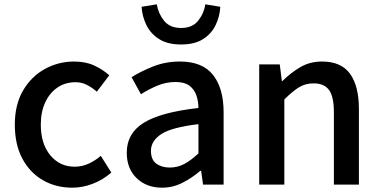

<svg xmlns="http://www.w3.org/2000/svg" viewBox="-20 -846 1745 880"><path d="M311 14.2Q236.3 14.2 176.8 -20Q117.2 -54.2 82.5 -118.9Q47.9 -183.6 47.9 -274.9Q47.9 -366.7 85.7 -431.2Q123.5 -495.6 185.5 -529.8Q247.6 -564 319.8 -564Q372.6 -564 411.9 -545.7Q451.2 -527.3 481 -501L423.8 -425.8Q401.4 -445.3 377.4 -457.3Q353.5 -469.2 326.2 -469.2Q279.3 -469.2 243.4 -444.8Q207.5 -420.4 187.3 -376.7Q167 -333 167 -274.9Q167 -187 210.4 -134.5Q253.9 -82 321.8 -82Q356.4 -82 387 -96.2Q417.5 -110.4 441.9 -131.8L490.2 -55.2Q451.7 -21.5 405 -3.7Q358.4 14.2 311 14.2Z M722.7 14.2Q651.4 14.2 606.2 -29.5Q561 -73.2 561 -146Q561 -235.4 639.6 -283.7Q718.3 -332 889.6 -351.1Q889.2 -382.3 879.9 -409.4Q870.6 -436.5 847.9 -453.4Q825.2 -470.2 784.7 -470.2Q741.2 -470.2 701.2 -453.4Q661.1 -436.5 626 -414.1L583 -492.2Q625.5 -519 682.1 -541.5Q738.8 -564 804.7 -564Q907.7 -564 956.3 -502.7Q1004.9 -441.4 1004.9 -331.1V0H910.6L901.9 -63H897.9Q860.4 -30.8 816.4 -8.3Q772.5 14.2 722.7 14.2ZM757.8 -78.1Q793.9 -78.1 825 -94.7Q856 -111.3 889.6 -143.1V-276.9Q767.6 -262.7 719.7 -231.7Q671.9 -200.7 671.9 -154.8Q671.9 -113.8 696.5 -95.9Q721.2 -78.1 757.8 -78.1ZM810.1 -642.1Q748.5 -642.1 709.5 -666.7Q670.4 -691.4 651.1 -731Q631.8 -770.5 628.9 -814.9L698.7 -826.2Q705.1 -784.7 731.7 -751.2Q758.3 -717.8 810.1 -717.8Q861.8 -717.8 888.4 -751.2Q915 -784.7 920.9 -826.2L989.7 -814.9Q987.3 -770.5 968.3 -731Q949.2 -691.4 910.6 -666.7Q872.1 -642.1 810.1 -642.1Z M1168 0V-550.8H1262.2L1272 -474.1H1273.9Q1311.5 -511.7 1355.7 -537.8Q1399.9 -564 1456.1 -564Q1543.9 -564 1584.5 -507.6Q1625 -451.2 1625 -346.2V0H1510.3V-332Q1510.3 -403.3 1488 -433.6Q1465.8 -463.9 1417 -463.9Q1378.9 -463.9 1349.4 -445.3Q1319.8 -426.8 1283.2 -390.1V0Z"/></svg>

Font: Source Han Sans CN Medium
Style: Regular
Weight: 500
Designer: Ryoko NISHIZUKA  (kana, bopomofo & ideographs); Paul D. Hunt (Latin, Greek & Cyrillic); Sandoll Communications , Soo-you
Foundry: Adobe
Version: Version 2.004;hotconv 1.0.118;makeotfexe 2.5.65603